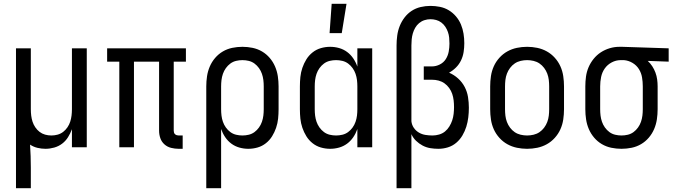

<svg xmlns="http://www.w3.org/2000/svg" viewBox="-20 -774 3540 1009"><path d="M64 215V-520H142V-200Q142 -183 144 -166.5Q146 -150 151 -134.5Q156 -119 165.5 -105Q175 -91 188 -81Q201 -71 217 -66.5Q233 -62 250 -62Q267 -62 283 -66.5Q299 -71 312 -81Q325 -91 334.5 -105Q344 -119 349 -134.5Q354 -150 356 -166.5Q358 -183 358 -200V-520H436V0H358V-95Q350 -73 337.5 -53Q325 -33 306.5 -19Q288 -5 265 1.5Q242 8 219 8Q198 8 177 3Q156 -2 138 -14Q140 16 141 46.5Q142 77 142 107V215Z M940 8H919Q899 8 879 3Q859 -2 844 -15.5Q829 -29 822.5 -48Q816 -67 816 -87V-450H684V0H607V-450H543V-520H957V-450H893V-87Q893 -82 894.5 -77Q896 -72 900 -68.5Q904 -65 909 -63.5Q914 -62 919 -62H940Z M1064 215V-320Q1064 -347 1068 -373.5Q1072 -400 1082.5 -424.5Q1093 -449 1110.5 -469.5Q1128 -490 1151 -503.5Q1174 -517 1200.5 -522.5Q1227 -528 1254 -528Q1281 -528 1307.5 -522.5Q1334 -517 1357 -503.5Q1380 -490 1397.5 -469.5Q1415 -449 1425.5 -424.5Q1436 -400 1440 -373.5Q1444 -347 1444 -320V-200Q1444 -175 1441.5 -150.5Q1439 -126 1431 -102.5Q1423 -79 1410 -58Q1397 -37 1377.5 -21.5Q1358 -6 1334 1Q1310 8 1285 8Q1261 8 1238 1.5Q1215 -5 1196 -19Q1177 -33 1163.5 -53Q1150 -73 1142 -96V215ZM1254 -62Q1271 -62 1287.5 -66Q1304 -70 1317.5 -80Q1331 -90 1341 -104Q1351 -118 1356.5 -134Q1362 -150 1364 -166.5Q1366 -183 1366 -200V-320Q1366 -337 1364 -353.5Q1362 -370 1356.5 -386Q1351 -402 1341 -416Q1331 -430 1317.5 -440Q1304 -450 1287.5 -454Q1271 -458 1254 -458Q1237 -458 1220.5 -454Q1204 -450 1190.5 -440Q1177 -430 1167 -416Q1157 -402 1151.5 -386Q1146 -370 1144 -353.5Q1142 -337 1142 -320V-200Q1142 -183 1144 -166.5Q1146 -150 1151.5 -134Q1157 -118 1167 -104Q1177 -90 1190.5 -80Q1204 -70 1220.5 -66Q1237 -62 1254 -62Z M1715 8Q1690 8 1666 1Q1642 -6 1622.5 -21.5Q1603 -37 1590 -58Q1577 -79 1569 -102.5Q1561 -126 1558.5 -150.5Q1556 -175 1556 -200V-320Q1556 -345 1558.5 -369.5Q1561 -394 1569 -417.5Q1577 -441 1590 -462Q1603 -483 1622.5 -498.5Q1642 -514 1666 -521Q1690 -528 1715 -528Q1739 -528 1762 -521.5Q1785 -515 1804 -501Q1823 -487 1836.5 -467Q1850 -447 1858 -424V-520H1936V0H1858V-96Q1850 -73 1836.5 -53Q1823 -33 1804 -19Q1785 -5 1762 1.5Q1739 8 1715 8ZM1746 -62Q1763 -62 1779.5 -66Q1796 -70 1809.5 -80Q1823 -90 1833 -104Q1843 -118 1848.5 -134Q1854 -150 1856 -166.5Q1858 -183 1858 -200V-320Q1858 -337 1856 -353.5Q1854 -370 1848.5 -386Q1843 -402 1833 -416Q1823 -430 1809.5 -440Q1796 -450 1779.5 -454Q1763 -458 1746 -458Q1729 -458 1712.5 -454Q1696 -450 1682.5 -440Q1669 -430 1659 -416Q1649 -402 1643.5 -386Q1638 -370 1636 -353.5Q1634 -337 1634 -320V-200Q1634 -183 1636 -166.5Q1638 -150 1643.5 -134Q1649 -118 1659 -104Q1669 -90 1682.5 -80Q1696 -70 1712.5 -66Q1729 -62 1746 -62ZM1712 -600 1723 -754H1801L1776 -600Z M2064 215V-535Q2064 -561 2067.5 -587Q2071 -613 2080.5 -637Q2090 -661 2106 -682Q2122 -703 2143.5 -717Q2165 -731 2190.5 -737Q2216 -743 2242 -743Q2267 -743 2292 -738Q2317 -733 2338.5 -720Q2360 -707 2376.5 -687.5Q2393 -668 2402.5 -645Q2412 -622 2416 -597Q2420 -572 2420 -547Q2420 -524 2416.5 -501Q2413 -478 2403 -457Q2393 -436 2376.5 -419.5Q2360 -403 2340 -392Q2366 -381 2387.5 -361.5Q2409 -342 2422 -317Q2435 -292 2439.5 -264Q2444 -236 2444 -208Q2444 -183 2441 -157.5Q2438 -132 2430.5 -108Q2423 -84 2410 -62Q2397 -40 2377.5 -23.5Q2358 -7 2333.5 0.5Q2309 8 2284 8Q2262 8 2241 4.5Q2220 1 2201 -9Q2182 -19 2166.5 -34Q2151 -49 2142 -69V215ZM2253 -62Q2270 -62 2287.5 -67Q2305 -72 2318.5 -83Q2332 -94 2341.5 -109.5Q2351 -125 2356.5 -141.5Q2362 -158 2364 -176Q2366 -194 2366 -211Q2366 -229 2364 -246.5Q2362 -264 2356.5 -280.5Q2351 -297 2340.5 -311.5Q2330 -326 2316 -336Q2302 -346 2285 -350.5Q2268 -355 2250 -355H2207V-425H2250Q2271 -425 2291 -435Q2311 -445 2322.5 -463Q2334 -481 2338 -502.5Q2342 -524 2342 -545Q2342 -561 2340.5 -576Q2339 -591 2334 -605.5Q2329 -620 2320.5 -633Q2312 -646 2299.5 -655.5Q2287 -665 2272 -669Q2257 -673 2242 -673Q2226 -673 2210.5 -668Q2195 -663 2182.5 -652.5Q2170 -642 2162 -628Q2154 -614 2149.5 -598.5Q2145 -583 2143.5 -567Q2142 -551 2142 -535V-137Q2144 -118 2154.5 -102.5Q2165 -87 2181 -77.5Q2197 -68 2215.5 -65Q2234 -62 2253 -62Z M2750 8Q2723 8 2696.5 2.5Q2670 -3 2646.5 -16Q2623 -29 2604.5 -49.5Q2586 -70 2575 -94.5Q2564 -119 2560 -146Q2556 -173 2556 -200V-320Q2556 -347 2560 -374Q2564 -401 2575 -425.5Q2586 -450 2604.5 -470.5Q2623 -491 2646.5 -504Q2670 -517 2696.5 -522.5Q2723 -528 2750 -528Q2777 -528 2803.5 -522.5Q2830 -517 2853.5 -504Q2877 -491 2895.5 -470.5Q2914 -450 2925 -425.5Q2936 -401 2940 -374Q2944 -347 2944 -320V-200Q2944 -173 2940 -146Q2936 -119 2925 -94.5Q2914 -70 2895.5 -49.5Q2877 -29 2853.5 -16Q2830 -3 2803.5 2.5Q2777 8 2750 8ZM2750 -62Q2767 -62 2784 -66Q2801 -70 2815 -79.5Q2829 -89 2839.5 -103Q2850 -117 2856 -133Q2862 -149 2864 -166Q2866 -183 2866 -200V-320Q2866 -337 2864 -354Q2862 -371 2856 -387Q2850 -403 2839.5 -417Q2829 -431 2815 -440.5Q2801 -450 2784 -454Q2767 -458 2750 -458Q2733 -458 2716 -454Q2699 -450 2685 -440.5Q2671 -431 2660.5 -417Q2650 -403 2644 -387Q2638 -371 2636 -354Q2634 -337 2634 -320V-200Q2634 -183 2636 -166Q2638 -149 2644 -133Q2650 -117 2660.5 -103Q2671 -89 2685 -79.5Q2699 -70 2716 -66Q2733 -62 2750 -62Z M3246 8Q3219 8 3192.5 2.5Q3166 -3 3143 -16.5Q3120 -30 3102.5 -50.5Q3085 -71 3074.5 -95.5Q3064 -120 3060 -146.5Q3056 -173 3056 -200V-320Q3056 -346 3059.5 -371.5Q3063 -397 3073 -420.5Q3083 -444 3099.5 -464.5Q3116 -485 3137.5 -499Q3159 -513 3184 -520.5Q3209 -528 3235 -528H3250L3494 -520V-450L3384 -454Q3398 -441 3408 -425.5Q3418 -410 3424.5 -392.5Q3431 -375 3433.5 -356.5Q3436 -338 3436 -320V-200Q3436 -173 3432 -146.5Q3428 -120 3417.5 -95.5Q3407 -71 3389.5 -50.5Q3372 -30 3349 -16.5Q3326 -3 3299.5 2.5Q3273 8 3246 8ZM3246 -62Q3263 -62 3279.5 -66Q3296 -70 3309.5 -80Q3323 -90 3333 -104Q3343 -118 3348.5 -134Q3354 -150 3356 -166.5Q3358 -183 3358 -200V-320Q3358 -344 3354 -367.5Q3350 -391 3337.5 -411Q3325 -431 3304 -443.5Q3283 -456 3259 -458H3242Q3217 -458 3194.5 -446Q3172 -434 3158 -414Q3144 -394 3139 -369.5Q3134 -345 3134 -320V-200Q3134 -183 3136 -166.5Q3138 -150 3143.5 -134Q3149 -118 3159 -104Q3169 -90 3182.5 -80Q3196 -70 3212.5 -66Q3229 -62 3246 -62Z"/></svg>

Font: HulyMono
Style: Regular
Weight: 400
Monospace: yes
Designer: Belleve Invis
Foundry: Belleve Invis
Version: Version 33.2.5; ttfautohint (v1.8.4)